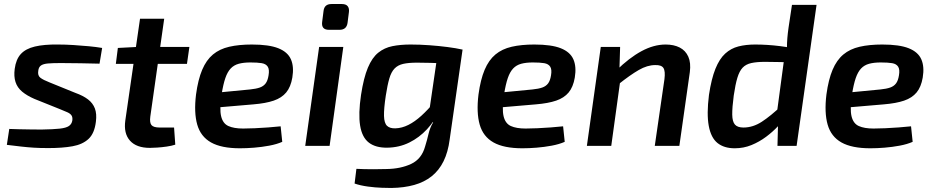

<svg xmlns="http://www.w3.org/2000/svg" viewBox="-20 -724 4634 953"><path d="M268 -503Q304 -503 344 -500.5Q384 -498 421 -494.5Q458 -491 487 -486L474 -408Q427 -409 380 -410Q333 -411 282 -411Q242 -411 218.5 -409Q195 -407 183.5 -399Q172 -391 170 -373Q166 -349 180.5 -338Q195 -327 226 -315L354 -263Q393 -249 417 -230.5Q441 -212 451 -185.5Q461 -159 456 -120Q449 -62 419.5 -34.5Q390 -7 340 2Q290 11 220 11Q178 11 147 9Q116 7 85.5 3.5Q55 0 14 -5L26 -84Q47 -83 74 -82.5Q101 -82 130.5 -81.5Q160 -81 186 -81Q245 -82 276.5 -85.5Q308 -89 322 -98.5Q336 -108 339 -126Q341 -142 335 -151Q329 -160 315 -166.5Q301 -173 278 -182L151 -233Q114 -249 90 -269Q66 -289 57 -317Q48 -345 53 -382Q59 -429 83 -455.5Q107 -482 153 -493Q199 -504 268 -503Z M795 -631 726 -145Q722 -115 732 -103Q742 -91 773 -91H844L850 -6Q832 0 807.5 3.5Q783 7 760.5 8.5Q738 10 724 10Q657 10 625 -26Q593 -62 602 -126L675 -631ZM920 -491 908 -407H555L565 -486L661 -491Z M1230 -503Q1315 -503 1361.5 -484.5Q1408 -466 1424 -429.5Q1440 -393 1431 -339Q1423 -292 1400.5 -265Q1378 -238 1338.5 -224.5Q1299 -211 1238 -206L992 -185L1003 -259L1221 -280Q1251 -283 1269.5 -289.5Q1288 -296 1298.5 -310Q1309 -324 1313 -350Q1318 -379 1309 -393Q1300 -407 1279 -410.5Q1258 -414 1223 -414Q1189 -414 1165 -407.5Q1141 -401 1125 -384Q1109 -367 1098.5 -336.5Q1088 -306 1080 -256Q1069 -184 1077.5 -147.5Q1086 -111 1113.5 -98.5Q1141 -86 1187 -86Q1212 -86 1245 -87.5Q1278 -89 1311.5 -91.5Q1345 -94 1373 -97L1381 -20Q1354 -8 1316.5 -1Q1279 6 1241.5 9Q1204 12 1171 12Q1079 12 1027.5 -17Q976 -46 959 -105.5Q942 -165 953 -255Q963 -329 983.5 -377.5Q1004 -426 1037 -453.5Q1070 -481 1118 -492Q1166 -503 1230 -503Z M1684 -491 1616 0H1495L1564 -491ZM1677 -704Q1697 -704 1705.5 -693.5Q1714 -683 1712 -665L1705 -610Q1700 -576 1665 -576H1613Q1574 -576 1579 -615L1586 -670Q1590 -704 1625 -704Z M2156 -483 2276 -478 2212 -32Q2204 31 2181.5 76.5Q2159 122 2122.5 151Q2086 180 2036 194Q1986 208 1923 209Q1908 209 1875.5 208Q1843 207 1806 202Q1769 197 1740 187L1749 114Q1769 115 1788.5 115.5Q1808 116 1834.5 116Q1861 116 1898 115Q1969 114 2021 89.5Q2073 65 2090 3Q2100 -29 2107 -59.5Q2114 -90 2130 -117L2104 -127ZM2018 -503Q2064 -503 2111.5 -499.5Q2159 -496 2201.5 -490.5Q2244 -485 2275 -478L2201 -409Q2154 -411 2116 -412Q2078 -413 2050 -413Q2008 -413 1981.5 -407Q1955 -401 1938.5 -384Q1922 -367 1912.5 -334.5Q1903 -302 1895 -250Q1885 -184 1886 -148.5Q1887 -113 1901 -99.5Q1915 -86 1943 -87Q1975 -88 2007 -104Q2039 -120 2071.5 -149.5Q2104 -179 2138 -220L2161 -176Q2138 -124 2099.5 -82.5Q2061 -41 2011.5 -16.5Q1962 8 1903 9Q1845 10 1811 -16Q1777 -42 1767.5 -100.5Q1758 -159 1772 -253Q1785 -338 1806 -388Q1827 -438 1857.5 -462.5Q1888 -487 1928 -495Q1968 -503 2018 -503Z M2632 -503Q2717 -503 2763.5 -484.5Q2810 -466 2826 -429.5Q2842 -393 2833 -339Q2825 -292 2802.5 -265Q2780 -238 2740.5 -224.5Q2701 -211 2640 -206L2394 -185L2405 -259L2623 -280Q2653 -283 2671.5 -289.5Q2690 -296 2700.5 -310Q2711 -324 2715 -350Q2720 -379 2711 -393Q2702 -407 2681 -410.5Q2660 -414 2625 -414Q2591 -414 2567 -407.5Q2543 -401 2527 -384Q2511 -367 2500.5 -336.5Q2490 -306 2482 -256Q2471 -184 2479.5 -147.5Q2488 -111 2515.5 -98.5Q2543 -86 2589 -86Q2614 -86 2647 -87.5Q2680 -89 2713.5 -91.5Q2747 -94 2775 -97L2783 -20Q2756 -8 2718.5 -1Q2681 6 2643.5 9Q2606 12 2573 12Q2481 12 2429.5 -17Q2378 -46 2361 -105.5Q2344 -165 2355 -255Q2365 -329 2385.5 -377.5Q2406 -426 2439 -453.5Q2472 -481 2520 -492Q2568 -503 2632 -503Z M3284 -503Q3325 -503 3354 -488Q3383 -473 3396.5 -442.5Q3410 -412 3404 -366L3352 0H3230L3278 -331Q3283 -371 3273 -386.5Q3263 -402 3232 -401Q3193 -401 3150.5 -376.5Q3108 -352 3049 -305L3039 -374Q3103 -437 3164 -470Q3225 -503 3284 -503ZM3058 -491 3054 -362 3062 -348 3014 0H2893L2962 -491Z M3728 -503Q3789 -503 3852.5 -495Q3916 -487 3960 -473L3939 -414Q3889 -415 3849.5 -416Q3810 -417 3777 -417Q3736 -417 3709 -411Q3682 -405 3666 -388Q3650 -371 3640 -338Q3630 -305 3622 -250Q3614 -190 3614.5 -155Q3615 -120 3628 -105.5Q3641 -91 3670 -91Q3717 -91 3761 -119.5Q3805 -148 3861 -201L3884 -147Q3867 -125 3841.5 -97.5Q3816 -70 3782.5 -45Q3749 -20 3710 -4Q3671 12 3627 12Q3574 12 3541.5 -14Q3509 -40 3498 -99Q3487 -158 3499 -253Q3511 -333 3531 -382.5Q3551 -432 3579.5 -458Q3608 -484 3645 -493.5Q3682 -503 3728 -503ZM4033 -700 3934 0H3839L3842 -117L3831 -125L3877 -468L3886 -484Q3886 -510 3888 -534.5Q3890 -559 3894 -587L3911 -700Z M4359 -503Q4444 -503 4490.5 -484.5Q4537 -466 4553 -429.5Q4569 -393 4560 -339Q4552 -292 4529.5 -265Q4507 -238 4467.5 -224.5Q4428 -211 4367 -206L4121 -185L4132 -259L4350 -280Q4380 -283 4398.5 -289.5Q4417 -296 4427.5 -310Q4438 -324 4442 -350Q4447 -379 4438 -393Q4429 -407 4408 -410.5Q4387 -414 4352 -414Q4318 -414 4294 -407.5Q4270 -401 4254 -384Q4238 -367 4227.5 -336.5Q4217 -306 4209 -256Q4198 -184 4206.5 -147.5Q4215 -111 4242.5 -98.5Q4270 -86 4316 -86Q4341 -86 4374 -87.5Q4407 -89 4440.5 -91.5Q4474 -94 4502 -97L4510 -20Q4483 -8 4445.5 -1Q4408 6 4370.5 9Q4333 12 4300 12Q4208 12 4156.5 -17Q4105 -46 4088 -105.5Q4071 -165 4082 -255Q4092 -329 4112.5 -377.5Q4133 -426 4166 -453.5Q4199 -481 4247 -492Q4295 -503 4359 -503Z"/></svg>

Font: Exo 2 SemiBold
Style: Italic
Weight: 600
Italic angle: -8°
Designer: Natanael Gama
Foundry: Natanael Gama
Version: Version 2.010